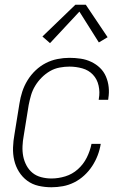

<svg xmlns="http://www.w3.org/2000/svg" viewBox="-20 -782 540 810"><path d="M197 8Q169 8 142.5 2Q116 -4 95 -19.5Q74 -35 60 -57.5Q46 -80 40 -106Q34 -132 35 -160Q36 -188 41 -215L62 -345Q66 -371 74 -395.5Q82 -420 96 -443Q110 -466 130 -485Q150 -504 173.5 -516Q197 -528 222.5 -533Q248 -538 273 -538Q297 -538 320.5 -534.5Q344 -531 365 -521Q386 -511 402 -495.5Q418 -480 427 -459Q436 -438 438.5 -414.5Q441 -391 437 -367Q437 -366 437 -364.5Q437 -363 436 -361H396Q397 -362 397 -363.5Q397 -365 397 -366Q402 -393 396 -420.5Q390 -448 372 -467Q354 -486 327.5 -493.5Q301 -501 273 -501Q253 -501 231.5 -497Q210 -493 191 -482Q172 -471 156 -455Q140 -439 128.5 -420Q117 -401 111 -380.5Q105 -360 101 -339L80 -209Q76 -188 75 -165.5Q74 -143 78 -122.5Q82 -102 92 -83.5Q102 -65 117.5 -52.5Q133 -40 154 -34.5Q175 -29 197 -29Q226 -29 255.5 -38Q285 -47 308.5 -68Q332 -89 346 -117Q360 -145 366 -175H405Q401 -150 392 -126.5Q383 -103 369 -81.5Q355 -60 335.5 -42Q316 -24 293 -12.5Q270 -1 245.5 3.5Q221 8 197 8ZM191 -600 159 -628 298 -762H342L434 -625L397 -603L315 -733Z"/></svg>

Font: Iosevka Curly XLtObl
Style: Regular
Weight: 200
Italic angle: -9°
Monospace: yes
Designer: Belleve Invis
Foundry: Belleve Invis
Version: Version 11.1.0; ttfautohint (v1.8.3)